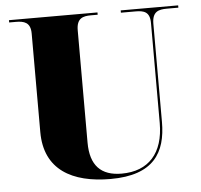

<svg xmlns="http://www.w3.org/2000/svg" viewBox="-52 -768 873 832"><g transform="rotate(-5 384.5 -352.0)"><path d="M396 10C584 10 639 -84 639 -217V-644C639 -697 667 -704 703 -704H753V-714H503V-704H567C603 -704 629 -697 629 -648V-213C629 -82 563 -9 446 -9C356 -9 310 -56 310 -156V-644C310 -697 338 -704 373 -704H402V-714H17V-704H46C81 -704 110 -697 110 -648V-219C110 -55 229 10 396 10Z"/></g></svg>

Font: Noto Serif Display Black
Style: Regular
Weight: 900
Designer: Monotype Design Team
Foundry: Monotype Imaging Inc.
Version: Version 2.009